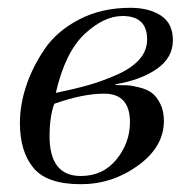

<svg xmlns="http://www.w3.org/2000/svg" viewBox="-20 -461 482 492"><path d="M276 -245V-243Q294 -243 305.5 -242.5Q317 -242 337 -237Q357 -232 369 -223Q381 -214 390.5 -195.5Q400 -177 400 -151Q400 -85 334 -37Q268 11 187 11Q100 11 65.5 -31Q31 -73 31 -146Q31 -191 46.5 -239Q62 -287 93.5 -334Q125 -381 182.5 -411Q240 -441 314 -441Q362 -441 392.5 -421Q423 -401 423 -358Q423 -313 382 -284.5Q341 -256 276 -245ZM357 -360Q357 -420 294 -420Q246 -420 196.5 -373.5Q147 -327 123 -223Q172 -233 207 -243Q242 -253 279.5 -269.5Q317 -286 337 -308.5Q357 -331 357 -360ZM313 -148Q313 -221 247 -221Q192 -221 119 -195Q107 -162 107 -112Q107 -10 187 -10Q244 -10 278.5 -52.5Q313 -95 313 -148Z"/></svg>

Font: STIX
Style: Italic
Weight: 400
Italic angle: -16.33°
Designer: MicroPress Inc., with final additions and corrections provided by Coen Hoffman, Elsevier (retired)
Version: Version 1.1.1